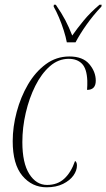

<svg xmlns="http://www.w3.org/2000/svg" viewBox="-20 -786 452 816"><path d="M178 10Q116 10 75 -39Q34 -88 34 -186Q34 -247 51 -310.5Q68 -374 99 -427Q130 -480 174.5 -513Q219 -546 275 -546Q332 -546 359.5 -513.5Q387 -481 387 -443Q387 -404 350 -404Q351 -414 351 -423.5Q351 -433 351 -443Q349 -494 328.5 -515Q308 -536 272 -536Q228 -536 192 -504.5Q156 -473 130 -421Q104 -369 89.5 -306.5Q75 -244 75 -182Q75 -93 104.5 -46.5Q134 0 180 0Q224 0 253 -26.5Q282 -53 299 -102Q307 -97 307 -83Q307 -61 292 -40Q277 -19 248 -4.5Q219 10 178 10ZM264 -606Q260 -628 251 -656.5Q242 -685 230.5 -712Q219 -739 208 -758L209 -766H217Q242 -730 257.5 -700.5Q273 -671 287 -635Q308 -665 335.5 -698.5Q363 -732 403 -766H412L411 -758Q376 -721 348 -681.5Q320 -642 301 -606Z"/></svg>

Font: Noto Serif Display Condensed ExtraLight
Style: Italic
Weight: 200
Width: 3
Italic angle: -12°
Designer: Monotype Design Team
Foundry: Monotype Imaging Inc.
Version: Version 2.009